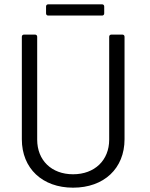

<svg xmlns="http://www.w3.org/2000/svg" viewBox="-20 -860 695 888"><path d="M203 -788H452C458 -788 462 -792 462 -798V-830C462 -836 458 -840 452 -840H203C197 -840 193 -836 193 -830V-798C193 -792 197 -788 203 -788ZM318 8C461 8 556 -81 556 -216V-690C556 -696 552 -700 546 -700H495C489 -700 485 -696 485 -690V-214C485 -119 418 -54 318 -54C218 -54 152 -119 152 -214V-690C152 -696 148 -700 142 -700H91C85 -700 81 -696 81 -690V-216C81 -81 176 8 318 8Z"/></svg>

Font: Elastic
Style: elastic
Weight: 400
Designer: Jeremy Tribby
Foundry: Tribby Type
Version: Version 1.422;hotconv 1.0.109;makeotfexe 2.5.65596